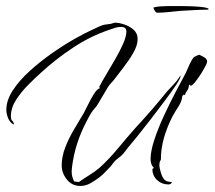

<svg xmlns="http://www.w3.org/2000/svg" viewBox="-20 -600 710 635"><path d="M246 15Q218 15 201 -6.5Q184 -28 184 -53Q184 -82 196 -113Q208 -144 225.5 -173Q243 -202 257 -226Q262 -235 271 -253.5Q280 -272 290.5 -289Q301 -306 310 -308V-309Q310 -310 309 -311Q308 -312 308 -313Q308 -313 308 -313.5Q308 -314 309 -314Q317 -330 331.5 -354Q346 -378 361.5 -405Q377 -432 387.5 -456Q398 -480 398 -496Q398 -511 380 -511Q370 -511 361 -508Q352 -505 343 -502Q280 -481 222.5 -443Q165 -405 116 -360Q97 -343 73.5 -319.5Q50 -296 33 -269.5Q16 -243 16 -215Q16 -204 20.5 -200.5Q25 -197 26 -189H25V-188Q12 -196 6.5 -210Q1 -224 1 -237Q1 -268 22 -300.5Q43 -333 77 -364Q111 -395 150 -422.5Q189 -450 226 -471Q263 -492 288 -503Q299 -508 309.5 -513Q320 -518 331 -519L345 -521Q347 -521 352.5 -523Q358 -525 359 -525Q374 -525 391.5 -519Q409 -513 422 -501.5Q435 -490 435 -472V-469Q435 -450 421 -425.5Q407 -401 389.5 -378.5Q372 -356 360 -340Q355 -333 348.5 -326.5Q342 -320 337 -312L305 -258Q301 -250 294 -242.5Q287 -235 282 -227Q278 -221 274 -213.5Q270 -206 266 -198Q247 -162 235 -124.5Q223 -87 218 -46Q218 -42 217.5 -39Q217 -36 217 -33Q217 -23 219 -16Q221 -9 225 0L241 2Q258 -10 275 -20.5Q292 -31 308 -44Q341 -74 369.5 -108.5Q398 -143 428 -177Q455 -206 481 -236Q507 -266 532 -297Q543 -309 554.5 -321Q566 -333 574 -346L577 -351V-348Q577 -341 562 -318.5Q547 -296 524.5 -266Q502 -236 478.5 -205.5Q455 -175 436 -151.5Q417 -128 410 -120Q403 -112 395.5 -101.5Q388 -91 380 -84L365 -72Q360 -68 355.5 -62Q351 -56 347 -51Q337 -41 328 -31Q319 -21 308 -13Q295 -3 279 6Q263 15 246 15ZM537 10Q515 10 499.5 -4.5Q484 -19 484 -41L488 -44V-47H487Q482 -52 480 -59.5Q478 -67 478 -74Q478 -100 490.5 -138Q503 -176 522.5 -218Q542 -260 561.5 -297Q581 -334 594 -358Q597 -364 602 -376Q607 -388 613 -399Q619 -410 623 -412Q627 -414 631 -416Q635 -418 639 -419Q646 -416 655.5 -410.5Q665 -405 665 -396Q665 -392 658.5 -379.5Q652 -367 642.5 -352.5Q633 -338 624.5 -327.5Q616 -317 612 -317L611 -315Q609 -320 605 -320Q605 -308 598.5 -299.5Q592 -291 592 -285Q590 -287 587 -287Q586 -287 586 -285L583 -283Q582 -266 570 -247.5Q558 -229 550 -214Q533 -181 522.5 -145Q512 -109 512 -71Q509 -68 508 -63.5Q507 -59 507 -55Q507 -45 512.5 -27.5Q518 -10 526 -4Q531 0 536 0.5Q541 1 546 2L547 3H549Q545 10 537 10ZM500 -558Q496 -558 492 -564.5Q488 -571 487 -575Q496 -578 513 -579Q530 -580 547.5 -580Q565 -580 575 -580Q584 -580 605 -579.5Q626 -579 645.5 -577Q665 -575 670 -571Q670 -568 667 -568Q648 -568 620.5 -566.5Q593 -565 575 -564Q564 -563 541.5 -560.5Q519 -558 500 -558Z"/></svg>

Font: Qwitcher Grypen
Style: Regular
Weight: 400
Designer: Robert E. Leuschke
Foundry: Robert E. Leuschke
Version: Version 1.100; ttfautohint (v1.8.3)